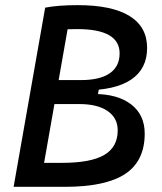

<svg xmlns="http://www.w3.org/2000/svg" viewBox="-20 -723 626 743"><path d="M32.7 0 154.8 -693.4H256.3L134.3 0ZM139.2 -373.5 155.3 -413.1H293Q366.7 -413.1 404.8 -439.5Q442.9 -465.8 442.9 -516.6Q442.9 -610.4 279.3 -610.4Q192.9 -610.4 138.7 -600.6L154.8 -693.4Q204.6 -703.1 280.8 -703.1Q413.1 -703.1 481.2 -661.1Q549.3 -619.1 549.3 -537.6Q549.3 -456.5 487.5 -415Q425.8 -373.5 306.2 -373.5ZM124.5 0 141.1 -92.8H220.2Q331.1 -92.8 383.3 -123.3Q435.5 -153.8 435.5 -218.8Q435.5 -266.6 396.2 -293.5Q356.9 -320.3 287.1 -320.3H183.6L178.2 -359.4H342.3Q435.5 -359.4 487.8 -318.8Q540 -278.3 540 -206.1Q540 -100.1 464.6 -50Q389.2 0 230 0ZM150.4 -340.8 158.7 -388.7H364.3L356 -340.8Z"/></svg>

Font: Cascadia Code PL
Style: Italic
Weight: 400
Italic angle: -10°
Monospace: yes
Designer: Aaron Bell
Foundry: Saja Typeworks
Version: Version 2404.023